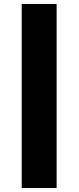

<svg xmlns="http://www.w3.org/2000/svg" viewBox="-20 -760 398 973"><path d="M90 193V-740H267V193Z"/></svg>

Font: Mach ExtraBold
Style: Regular
Weight: 800
Version: Version 1.002